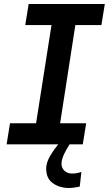

<svg xmlns="http://www.w3.org/2000/svg" viewBox="-20 -720 543 958"><path d="M325 218Q275 218 241 192Q207 166 211 111Q214 85 231.5 55.5Q249 26 272 -1.5Q295 -29 314.5 -48Q334 -67 340 -72L369 -53Q363 -48 350.5 -32Q338 -16 324 5.5Q310 27 299.5 49.5Q289 72 287 91Q285 116 300.5 131Q316 146 340 146Q351 146 362.5 144Q374 142 386 138L378 211Q369 213 353.5 215.5Q338 218 325 218ZM13 0 30 -105H160L237 -595H106L123 -700H503L486 -595H356L280 -105H410L393 0Z"/></svg>

Font: MuseoModerno Medium
Style: Italic
Weight: 500
Italic angle: -9°
Designer: Pablo Cosgaya, Héctor Gatti, Marcela Romero, and the Authors of The MuseoModerno Project.
Foundry: Omnibus-Type Team
Version: Version 1.003